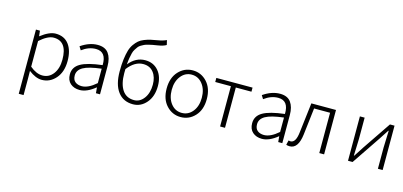

<svg xmlns="http://www.w3.org/2000/svg" viewBox="-83 -1399 4672 2227"><g transform="rotate(15 2253.0 -285.5)"><path d="M200 238V-533H248L255 -468H257Q360 -547 435 -547Q539 -547 594 -474Q649 -401 649 -275Q649 -143 580.5 -65Q512 13 414 13Q341 13 257 -52L258 46V238ZM409 -38Q488 -38 537.5 -103.5Q587 -169 587 -275Q587 -496 424 -496Q354 -496 258 -411V-103Q335 -38 409 -38Z M869 13Q801 13 757.5 -25Q714 -63 714 -134Q714 -221 794.5 -267.5Q875 -314 1054 -335Q1058 -496 932 -496Q845 -496 764 -435L738 -477Q840 -547 940 -547Q1030 -547 1071 -490.5Q1112 -434 1112 -338V0H1063L1057 -68H1055Q956 13 869 13ZM881 -36Q959 -36 1054 -119V-292Q901 -274 836.5 -237Q772 -200 772 -137Q772 -85 802.5 -60.5Q833 -36 881 -36Z M1509 -37Q1580 -37 1627.5 -101.5Q1675 -166 1675 -266Q1675 -357 1631 -413Q1587 -469 1507 -469Q1406 -469 1321 -359Q1320 -344 1320 -311Q1320 -181 1368 -109Q1416 -37 1509 -37ZM1699 -809 1712 -753Q1679 -732 1609 -721Q1572 -715 1552 -711.5Q1532 -708 1503 -700.5Q1474 -693 1458.5 -686Q1443 -679 1422 -666.5Q1401 -654 1390 -639Q1379 -624 1365.5 -603Q1352 -582 1345 -555Q1338 -528 1332 -493.5Q1326 -459 1323 -416Q1405 -518 1518 -518Q1617 -518 1676.5 -449Q1736 -380 1736 -266Q1736 -141 1670 -64Q1604 13 1509 13Q1392 13 1327.5 -73Q1263 -159 1263 -318Q1263 -399 1271 -462Q1279 -525 1292.5 -570.5Q1306 -616 1330 -649.5Q1354 -683 1378.5 -704Q1403 -725 1441 -740Q1479 -755 1513 -763Q1547 -771 1597 -779Q1658 -789 1699 -809Z M1841 -266Q1841 -395 1911 -471Q1981 -547 2082 -547Q2183 -547 2253 -471Q2323 -395 2323 -266Q2323 -138 2253 -62.5Q2183 13 2082 13Q1981 13 1911 -62.5Q1841 -138 1841 -266ZM2082 -496Q2004 -496 1953 -431.5Q1902 -367 1902 -266Q1902 -165 1952.5 -101Q2003 -37 2082 -37Q2161 -37 2212 -101Q2263 -165 2263 -266Q2263 -367 2212 -431.5Q2161 -496 2082 -496Z M2554 0V-484H2366V-533H2801V-484H2613V0Z M3058 13Q2990 13 2946.5 -25Q2903 -63 2903 -134Q2903 -221 2983.5 -267.5Q3064 -314 3243 -335Q3247 -496 3121 -496Q3034 -496 2953 -435L2927 -477Q3029 -547 3129 -547Q3219 -547 3260 -490.5Q3301 -434 3301 -338V0H3252L3246 -68H3244Q3145 13 3058 13ZM3070 -36Q3148 -36 3243 -119V-292Q3090 -274 3025.5 -237Q2961 -200 2961 -137Q2961 -85 2991.5 -60.5Q3022 -36 3070 -36Z M3392 13Q3368 13 3350 6L3363 -49Q3377 -45 3386 -45Q3450 -45 3464 -174Q3471 -234 3485.5 -353.5Q3500 -473 3507 -533H3803V0H3745V-484H3553Q3542 -389 3515 -161Q3494 13 3392 13Z M4090 0V-533H4147V-276Q4147 -242 4140 -76H4145Q4156 -92 4182.5 -133.5Q4209 -175 4220 -192L4451 -533H4506V0H4449V-256Q4449 -291 4456 -457H4451Q4436 -433 4376 -342L4145 0Z"/></g></svg>

Font: NotoSansHansLight
Style: Regular
Weight: 300
Designer: Ryoko NISHIZUKA  (kana & ideographs); Paul D. Hunt (Latin, Greek & Cyrillic); Wenlong ZHANG  (bopomofo); Sandoll Communi
Foundry: Adobe Systems Incorporated
Version: Version 1.00;December 8, 2021;FontCreator 13.0.0.2675 64-bit